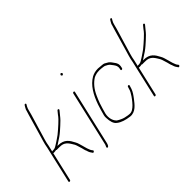

<svg xmlns="http://www.w3.org/2000/svg" viewBox="-79 -1088 1535 1535"><g transform="rotate(-45 688.5 -320.0)"><path d="M245.6 -676C240.4 -678 236.1 -676 232.7 -670L226.4 -660C217 -645.6 214.1 -637.2 209.9 -619C208.5 -613 205.9 -604.7 202.1 -594C183.6 -529.3 163 -458.3 144.2 -395L135.3 -365C132.3 -355 129.6 -345 127.3 -335C125.4 -323.7 123.4 -313.7 121.4 -305L49.6 6C48.2 12 50.5 15 56.5 15C62.5 15 66.2 12 67.6 6L124.2 -239C125.4 -238.3 126.9 -238 128.9 -238H135.9C141.9 -238 149.2 -239 157.6 -241C158.5 -239 160.3 -238 162.9 -238H189.9C197.9 -238 205.5 -237.7 212.7 -237C258.3 -232.3 276.4 -191.9 293.9 -164C302.7 -147.1 306.9 -122 314 -104L318.1 -87C319.7 -82.3 321.2 -77.3 322.6 -72C325 -68 326.7 -63.7 327.6 -59C331.9 -43.3 339.6 -30.4 349.2 -18C355 -8.6 371.1 -22 364.9 -30L358.8 -38C355.2 -42.7 352.6 -47.3 351 -52C345.5 -66.1 339.1 -81.1 336.2 -96L331.9 -112C325.5 -131.5 320.7 -157.6 310.2 -174C288.6 -215.6 266.1 -256 194.1 -256H188.1L209.3 -270C235 -286 262.1 -303.9 284.8 -324C306.8 -343.5 328.7 -362.6 349.5 -383.5C368.7 -402.8 384.2 -426.2 402 -446C410.9 -456.4 397 -465.6 389.3 -456C382.6 -447.6 376.8 -441.7 369.7 -432C355.7 -411.2 335.6 -391 317 -374.5C294.5 -354.5 274.6 -335.7 251.3 -317.5C236 -305.6 217.8 -295.2 202.6 -284L176.9 -268C165.7 -260.6 154.7 -256 140.1 -256H133.1C131.1 -256 129.3 -255.3 127.6 -254L139.4 -305C141.6 -314.3 143.5 -324.3 145.3 -335C147.6 -345 150.2 -354.7 153 -364L162 -394C169 -417.5 176.9 -442 184 -468C197.9 -518.1 217 -571.8 228.1 -620C231.2 -633.4 234.5 -641.2 240.8 -653L247.3 -664C251.3 -670 250.8 -674 245.6 -676Z M585.7 -471C579.7 -471 576 -468 574.7 -462L466.6 6C464.1 16.9 449.8 32.6 462.1 36.5C474.3 40.4 481.9 17.8 484.6 6L592.7 -462C594 -468 591.7 -471 585.7 -471ZM608.9 -632C612.1 -627.8 615.8 -622.9 623.8 -629.5C631.9 -636.1 627.2 -640.8 623.9 -645C617.9 -654.6 601.9 -641.1 608.9 -632Z M982.6 -323C988.6 -323 992.3 -326 993.6 -332L995 -338C1002.8 -371.6 993.3 -387.1 978.7 -406C964.4 -426.4 957.6 -437.4 935.4 -448C925.5 -454.6 917.4 -459.8 900.4 -461L876.9 -463C869.9 -464.3 862.7 -465 855.4 -465C826.7 -465 804.2 -458.9 783.4 -448C719.6 -411.1 680.8 -342.5 652 -260C642.9 -228.5 632 -199.5 624.6 -167C622.2 -157 621.6 -147 622.6 -137C624 -99.7 631.5 -66.3 656.3 -49C682.4 -28.4 721 -16.7 765.5 -11C824.4 -4.3 859.2 -54.3 888 -91L901.2 -109C915 -128 929.1 -151.9 935.3 -179L938.6 -189C941.3 -200.6 923.7 -202.4 920.9 -190L917.6 -180C911.6 -154 899.2 -135.5 887 -117L873.9 -99C864.7 -87.4 853.6 -72.3 842.8 -62C824.2 -44.2 802.6 -24.4 771.7 -29L756.2 -31C735.7 -33.6 714.9 -39.5 699.9 -47L683.7 -55C679 -57.7 674 -60.7 668.8 -64C646.9 -82.7 632.5 -123.3 642.8 -168C650 -199.4 660.7 -227.5 669.6 -258C677.3 -279.9 686.5 -300.6 694.6 -319C716.6 -368.4 748 -407.9 789 -433C807 -441.1 826.6 -447 851.2 -447C857.9 -447 864.8 -446.7 872 -446C883.2 -443.9 903.3 -443.6 911.4 -439C924.5 -432.8 939.1 -425.1 947.6 -414L963 -394C974.1 -377.8 983.4 -365.4 977 -338L975.7 -332C974.3 -326 976.6 -323 982.6 -323Z M1212.6 -676C1207.4 -678 1203.1 -676 1199.7 -670L1193.4 -660C1184 -645.6 1181.1 -637.2 1176.9 -619C1175.5 -613 1172.9 -604.7 1169.1 -594C1150.6 -529.3 1130 -458.3 1111.2 -395L1102.3 -365C1099.3 -355 1096.6 -345 1094.3 -335C1092.4 -323.7 1090.4 -313.7 1088.4 -305L1016.6 6C1015.2 12 1017.5 15 1023.5 15C1029.5 15 1033.2 12 1034.6 6L1091.2 -239C1092.4 -238.3 1093.9 -238 1095.9 -238H1102.9C1108.9 -238 1116.2 -239 1124.6 -241C1125.5 -239 1127.3 -238 1129.9 -238H1156.9C1164.9 -238 1172.5 -237.7 1179.7 -237C1225.3 -232.3 1243.4 -191.9 1260.9 -164C1269.7 -147.1 1273.9 -122 1281 -104L1285.1 -87C1286.7 -82.3 1288.2 -77.3 1289.6 -72C1292 -68 1293.7 -63.7 1294.6 -59C1298.9 -43.3 1306.6 -30.4 1316.2 -18C1322 -8.6 1338.1 -22 1331.9 -30L1325.8 -38C1322.2 -42.7 1319.6 -47.3 1318 -52C1312.5 -66.1 1306.1 -81.1 1303.2 -96L1298.9 -112C1292.5 -131.5 1287.7 -157.6 1277.2 -174C1255.6 -215.6 1233.1 -256 1161.1 -256H1155.1L1176.3 -270C1202 -286 1229.1 -303.9 1251.8 -324C1273.8 -343.5 1295.7 -362.6 1316.5 -383.5C1335.7 -402.8 1351.2 -426.2 1369 -446C1377.9 -456.4 1364 -465.6 1356.3 -456C1349.6 -447.6 1343.8 -441.7 1336.7 -432C1322.7 -411.2 1302.6 -391 1284 -374.5C1261.5 -354.5 1241.6 -335.7 1218.3 -317.5C1203 -305.6 1184.8 -295.2 1169.6 -284L1143.9 -268C1132.7 -260.6 1121.7 -256 1107.1 -256H1100.1C1098.1 -256 1096.3 -255.3 1094.6 -254L1106.4 -305C1108.6 -314.3 1110.5 -324.3 1112.3 -335C1114.6 -345 1117.2 -354.7 1120 -364L1129 -394C1136 -417.5 1143.9 -442 1151 -468C1164.9 -518.1 1184 -571.8 1195.1 -620C1198.2 -633.4 1201.5 -641.2 1207.8 -653L1214.3 -664C1218.3 -670 1217.8 -674 1212.6 -676Z"/></g></svg>

Font: HoneyBee
Style: BLnIt
Weight: 100
Foundry: Cannot Into Space Fonts
Version: Version 0.89